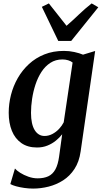

<svg xmlns="http://www.w3.org/2000/svg" viewBox="-20 -853 596 1124"><path d="M452 34Q443.5 94 416.2 135.8Q389 177.5 349.5 202.8Q310 228 264.5 239.5Q219 251 174 251Q148 251 122 247.2Q96 243.5 74.2 237.5Q52.5 231.5 40.5 224.5L67.5 133.5Q77 145 98.2 158.5Q119.5 172 146.5 181.5Q173.5 191 200 191Q237 191 262.8 179Q288.5 167 304 139Q319.5 111 326 63.5L344 -67Q329 -47.5 307.2 -29.8Q285.5 -12 257.8 -0.8Q230 10.5 196.5 10.5Q142 10.5 105 -15.5Q68 -41.5 49.5 -87.2Q31 -133 31 -193Q31 -245 44.2 -297.2Q57.5 -349.5 84 -395.8Q110.5 -442 149.5 -478Q188.5 -514 239.8 -534.5Q291 -555 354.5 -555Q385.5 -555 415.2 -548.5Q445 -542 466 -533L537 -554.5ZM405 -487Q394.5 -495.5 379 -500.2Q363.5 -505 345.5 -505Q305.5 -505 275 -485.2Q244.5 -465.5 223 -432.5Q201.5 -399.5 188 -358.8Q174.5 -318 168 -274.8Q161.5 -231.5 161.5 -192.5Q161.5 -159 167 -133.8Q172.5 -108.5 183 -91.5Q193.5 -74.5 208 -65.8Q222.5 -57 240.5 -57Q264.5 -57 286.5 -68.5Q308.5 -80 325.8 -98.5Q343 -117 353 -137ZM321 -613.5 225 -813 266 -833Q291 -802 316.8 -768.8Q342.5 -735.5 369.5 -702Q407 -734.5 441.5 -767.8Q476 -801 516.5 -833L555.5 -810.5L397 -613.5Z"/></svg>

Font: Merriweather 48pt SemiBold
Style: Italic
Weight: 600
Italic angle: -7.8°
Designer: Eben Sorkin
Foundry: Eben Sorkin
Version: Version 2.101